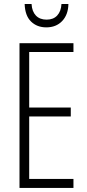

<svg xmlns="http://www.w3.org/2000/svg" viewBox="-20 -927 429 947"><path d="M342.3 0H76.2V-713.9H342.3V-670.4H124V-396.5H329.1V-352.5H124V-44.4H342.3ZM317.4 -907.2Q316.4 -854.5 286.6 -823.2Q256.8 -792 208.5 -792Q162.6 -792 133.1 -820.8Q103.5 -849.6 101.6 -907.2H135.7Q137.7 -870.6 157 -850.3Q176.3 -830.1 210 -830.1Q243.2 -830.1 262.2 -850.6Q281.2 -871.1 283.2 -907.2Z"/></svg>

Font: Open Sans Condensed Light
Style: Regular
Weight: 300
Width: 3
Designer: Monotype Design Team
Foundry: Monotype Imaging Inc.
Version: Version 3.003; ttfautohint (v1.8.4)